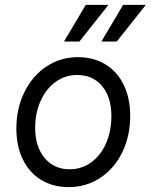

<svg xmlns="http://www.w3.org/2000/svg" viewBox="-20 -750 617 786"><path d="M47 -224Q47 -306 80 -373Q113 -440 170.5 -478Q228 -516 299 -516Q363 -516 411.5 -486.5Q460 -457 486.5 -402.5Q513 -348 513 -276Q513 -193 480.5 -126.5Q448 -60 390.5 -22Q333 16 261 16Q197 16 148.5 -13.5Q100 -43 73.5 -97.5Q47 -152 47 -224ZM265 -57Q314 -57 353 -85Q392 -113 414 -163Q436 -213 436 -275Q436 -352 398 -397.5Q360 -443 296 -443Q247 -443 208 -415Q169 -387 146.5 -337.5Q124 -288 124 -226Q124 -150 162.5 -103.5Q201 -57 265 -57ZM424 -730 305 -580H242L331 -730ZM577 -730 458 -580H395L484 -730Z"/></svg>

Font: MedMera Sans
Style: Italic
Weight: 400
Italic angle: -11°
Designer: Kasper Nordkvist
Foundry: UNCUT.wtf
Version: Version 1.300